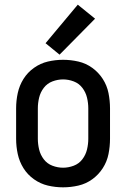

<svg xmlns="http://www.w3.org/2000/svg" viewBox="-20 -794 540 822"><path d="M235 -560 387 -714 313 -774 175 -609ZM250 8Q283 8 315.5 0.5Q348 -7 375 -26.5Q402 -46 420 -74Q438 -102 444.5 -134.5Q451 -167 451 -200V-330Q451 -363 444.5 -395.5Q438 -428 420 -456Q402 -484 375 -503.5Q348 -523 315.5 -530.5Q283 -538 250 -538Q217 -538 185 -530.5Q153 -523 125.5 -503.5Q98 -484 80.5 -456Q63 -428 56 -395.5Q49 -363 49 -330V-200Q49 -167 56 -134.5Q63 -102 80.5 -74Q98 -46 125.5 -26.5Q153 -7 185 0.5Q217 8 250 8ZM250 -76Q227 -76 204.5 -84.5Q182 -93 167.5 -112Q153 -131 147.5 -154Q142 -177 142 -200V-330Q142 -353 147.5 -376Q153 -399 167.5 -418Q182 -437 204.5 -445.5Q227 -454 250 -454Q273 -454 295.5 -445.5Q318 -437 332.5 -418Q347 -399 352.5 -376Q358 -353 358 -330V-200Q358 -177 352.5 -154Q347 -131 332.5 -112Q318 -93 295.5 -84.5Q273 -76 250 -76Z"/></svg>

Font: Iosevka SS08 Medium
Style: Regular
Weight: 500
Monospace: yes
Designer: Belleve Invis
Foundry: Belleve Invis
Version: Version 3.4.3; ttfautohint (v1.8.3)